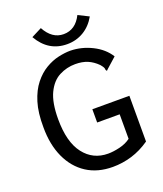

<svg xmlns="http://www.w3.org/2000/svg" viewBox="-146 -888 843 994"><g transform="rotate(-20 275.0 -391.5)"><path d="M304 10Q220 10 160 -29Q100 -68 67.5 -139Q35 -210 35 -305Q34 -386 51.5 -442.5Q69 -499 98.5 -536Q128 -573 163.5 -594Q199 -615 235 -623Q271 -631 301 -631Q363 -630 420 -601.5Q477 -573 507 -525L451 -475L444 -468L439 -475Q439 -483 435.5 -489.5Q432 -496 422 -508Q397 -533 368.5 -545Q340 -557 301 -557Q254 -557 212.5 -535.5Q171 -514 146 -462Q121 -410 121 -319Q121 -193 171 -128Q221 -63 304 -63Q333 -63 368.5 -71.5Q404 -80 429 -99V-234H305V-307H509V-55Q460 -21 408.5 -5.5Q357 10 304 10ZM399 -792 457 -763Q431 -717 390 -692.5Q349 -668 299 -668Q196 -668 141 -764L198 -793Q236 -723 299 -723Q365 -723 399 -792Z"/></g></svg>

Font: Inconsolata SemiExpanded Medium
Style: Regular
Weight: 500
Width: 6
Monospace: yes
Designer: Raph Levien, Cyreal, Brenton Simpson
Foundry: Raph Levien, Cyreal, Google
Version: Version 3.001; ttfautohint (v1.8.2.53-6de2)